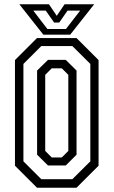

<svg xmlns="http://www.w3.org/2000/svg" viewBox="-20 -878 531 898"><path d="M153 0 50 -103V-597L153 -700H338L441 -597V-103L338 0ZM173 -40H318.5L402.5 -123.5V-579L318.5 -662.5H173L89.5 -579V-123.5ZM204.5 -104 153.5 -154.5V-548L204.5 -598H287.5L338 -548V-154.5L287.5 -104ZM222 -141.5H269L299.5 -172V-528L269 -558.5H222L191.5 -528V-172ZM182.5 -716 70.5 -858H209L245.5 -804L282 -858H420.5L308.5 -716ZM201.5 -742.5H288.5L355 -828.5H296L257 -772.5H233L194 -828.5H135.5Z"/></svg>

Font: Tourney Condensed
Style: Regular
Weight: 400
Width: 3
Designer: Tyler Finck
Foundry: Etcetera Type Co
Version: Version 1.010; ttfautohint (v1.8.3)